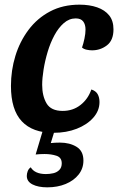

<svg xmlns="http://www.w3.org/2000/svg" viewBox="-20 -550 507 824"><path d="M209 20Q120 20 73.5 -29.5Q27 -79 27 -181Q27 -248 46 -310Q65 -372 102.5 -422Q140 -472 195 -501Q250 -530 321 -530Q364 -530 397 -518.5Q430 -507 448.5 -484Q467 -461 467 -424Q467 -377 439 -355.5Q411 -334 375 -334Q365 -334 352.5 -336.5Q340 -339 332 -346Q338 -363 342.5 -384.5Q347 -406 347 -423Q347 -445 337 -458Q327 -471 305 -471Q277 -471 254 -451Q231 -431 213.5 -398.5Q196 -366 184.5 -327.5Q173 -289 167 -251.5Q161 -214 161 -186Q161 -138 180 -106Q199 -74 249 -74Q293 -74 325.5 -99.5Q358 -125 372 -166Q391 -160 399 -146Q407 -132 407 -112Q407 -75 380.5 -45Q354 -15 309.5 2.5Q265 20 209 20ZM183 254Q144 254 119.5 241.5Q95 229 95 205Q95 195 99 184.5Q103 174 112 168Q120 182 136.5 189.5Q153 197 177 197Q193 197 208.5 193.5Q224 190 234.5 179.5Q245 169 245 151Q245 126 222.5 118.5Q200 111 171 111Q161 111 152 111.5Q143 112 133 113L170 -11H221L198 64Q206 63 217 62.5Q228 62 237 62Q279 62 308.5 80Q338 98 338 139Q338 173 317.5 199Q297 225 262 239.5Q227 254 183 254Z"/></svg>

Font: Sansita Swashed Light Medium
Style: Regular
Weight: 500
Version: Version 1.003